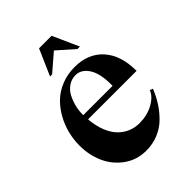

<svg xmlns="http://www.w3.org/2000/svg" viewBox="-201 -782 898 898"><g transform="rotate(-45 248.5 -332.5)"><path d="M143.1 -312H336.9V-320.8Q336.9 -395.5 311.8 -432.9Q286.6 -470.2 250 -470.2Q223.1 -470.2 201.4 -455.3Q179.7 -440.4 167.7 -417Q155.8 -393.6 149.4 -368.2Q143.1 -342.8 143.1 -318.8ZM466.8 -283.2H465.8V-282.2H145Q148.9 -235.4 163.3 -199.5Q177.7 -163.6 199.2 -142.1Q220.7 -120.6 246.8 -109.9Q272.9 -99.1 303.2 -99.1Q353.5 -99.1 393.8 -121.1Q434.1 -143.1 445.8 -174.8L460.9 -168.9Q446.3 -132.3 426.5 -101.6Q406.7 -70.8 379.4 -43.7Q352.1 -16.6 314.9 -1.2Q277.8 14.2 234.9 14.2Q171.9 14.2 124.3 -20.5Q76.7 -55.2 53.2 -108.4Q29.8 -161.6 29.8 -223.1Q29.8 -262.7 39.3 -301.5Q48.8 -340.3 68.6 -376.2Q88.4 -412.1 116.7 -439.7Q145 -467.3 185.3 -483.6Q225.6 -500 272.9 -500Q362.3 -500 413.8 -443.1Q465.3 -386.2 465.8 -285.2ZM259.8 -623 174.8 -549.8H161.1L217.8 -679.2H300.8L358.9 -549.8H342.8Z"/></g></svg>

Font: Bluu Next
Style: Bold
Weight: 700
Designer: Jean-Baptiste Morizot, Igor Stepanchenko (Cyrillic)
Foundry: Igor Stepanchenko
Version: Version 1.005